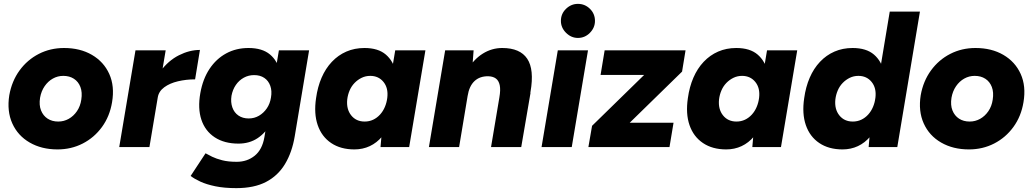

<svg xmlns="http://www.w3.org/2000/svg" viewBox="-20 -760 5336 992"><path d="M277 12Q195 12 133.5 -23.5Q72 -59 43.5 -122.5Q15 -186 28 -268Q41 -341 81 -396Q121 -451 180.5 -481.5Q240 -512 311 -512Q394 -512 455 -476.5Q516 -441 544.5 -378Q573 -315 559 -232Q547 -159 507 -104Q467 -49 407.5 -18.5Q348 12 277 12ZM281 -132Q310 -132 335 -146Q360 -160 377.5 -185.5Q395 -211 400 -245Q406 -283 395.5 -310.5Q385 -338 362 -353Q339 -368 307 -368Q278 -368 253 -354Q228 -340 210.5 -314.5Q193 -289 187 -255Q181 -217 192 -189.5Q203 -162 226 -147Q249 -132 281 -132Z M596 0 680 -500H836L752 0ZM754 -256Q768 -337 809 -392Q850 -447 904.5 -474.5Q959 -502 1013 -502L988 -350Q942 -350 899.5 -340Q857 -330 828.5 -309Q800 -288 795 -256Z M1201 212Q1139 212 1093 202.5Q1047 193 1015.5 178.5Q984 164 965 149L1042 32Q1056 40 1076.5 50Q1097 60 1128 68Q1159 76 1203 76Q1257 76 1296 44.5Q1335 13 1346 -51L1421 -500H1577L1503 -57Q1489 27 1452.5 87.5Q1416 148 1354.5 180Q1293 212 1201 212ZM1212 -18Q1139 -18 1089.5 -50.5Q1040 -83 1020.5 -141.5Q1001 -200 1015 -279Q1028 -352 1062.5 -404Q1097 -456 1148.5 -484Q1200 -512 1264 -512Q1335 -512 1375 -478.5Q1415 -445 1426.5 -386.5Q1438 -328 1424 -252Q1411 -179 1382.5 -127Q1354 -75 1311.5 -46.5Q1269 -18 1212 -18ZM1265 -148Q1294 -148 1318 -162Q1342 -176 1358.5 -200Q1375 -224 1380 -256Q1386 -290 1376.5 -316.5Q1367 -343 1345.5 -357.5Q1324 -372 1293 -372Q1264 -372 1239.5 -358.5Q1215 -345 1198.5 -321Q1182 -297 1176 -265Q1171 -232 1180.5 -205Q1190 -178 1212 -163Q1234 -148 1265 -148Z M1946 0 1954 -93 2022 -500H2178L2094 0ZM1811 12Q1740 12 1691 -21Q1642 -54 1621.5 -113.5Q1601 -173 1613 -253Q1621 -311 1641.5 -358.5Q1662 -406 1694.5 -440.5Q1727 -475 1769.5 -493.5Q1812 -512 1863 -512Q1934 -512 1973.5 -478Q2013 -444 2026 -385Q2039 -326 2028 -248Q2020 -186 2001.5 -137.5Q1983 -89 1955 -55.5Q1927 -22 1890.5 -5Q1854 12 1811 12ZM1864 -132Q1888 -132 1908 -141.5Q1928 -151 1943.5 -168Q1959 -185 1968.5 -207.5Q1978 -230 1981 -255Q1987 -305 1961.5 -336.5Q1936 -368 1893 -368Q1869 -368 1848.5 -358Q1828 -348 1812 -331.5Q1796 -315 1786.5 -293Q1777 -271 1774 -246Q1769 -196 1794.5 -164Q1820 -132 1864 -132Z M2196 0 2280 -500H2427L2420 -408L2352 0ZM2517 0 2560 -256 2721 -280 2673 0ZM2560 -256Q2567 -296 2562 -319.5Q2557 -343 2542.5 -354Q2528 -365 2504 -366Q2459 -367 2431.5 -341Q2404 -315 2396 -264L2349 -265Q2362 -344 2395 -399Q2428 -454 2474.5 -483Q2521 -512 2575 -512Q2667 -512 2704 -456.5Q2741 -401 2721 -286L2717 -256Z M2778 0 2862 -500H3018L2934 0ZM2966 -564Q2931 -564 2904.5 -590.5Q2878 -617 2878 -652Q2878 -689 2904.5 -714.5Q2931 -740 2966 -740Q3002 -740 3028 -714.5Q3054 -689 3054 -652Q3054 -617 3028 -590.5Q3002 -564 2966 -564Z M3120 -15 3039 -110 3427 -489 3504 -390ZM3020 0 3039 -110 3132 -126H3460L3439 0ZM3083 -373 3104 -500H3522L3504 -390L3406 -373Z M3867 0 3875 -93 3943 -500H4099L4015 0ZM3732 12Q3661 12 3612 -21Q3563 -54 3542.5 -113.5Q3522 -173 3534 -253Q3542 -311 3562.5 -358.5Q3583 -406 3615.5 -440.5Q3648 -475 3690.5 -493.5Q3733 -512 3784 -512Q3855 -512 3894.5 -478Q3934 -444 3947 -385Q3960 -326 3949 -248Q3941 -186 3922.5 -137.5Q3904 -89 3876 -55.5Q3848 -22 3811.5 -5Q3775 12 3732 12ZM3785 -132Q3809 -132 3829 -141.5Q3849 -151 3864.5 -168Q3880 -185 3889.5 -207.5Q3899 -230 3902 -255Q3908 -305 3882.5 -336.5Q3857 -368 3814 -368Q3790 -368 3769.5 -358Q3749 -348 3733 -331.5Q3717 -315 3707.5 -293Q3698 -271 3695 -246Q3690 -196 3715.5 -164Q3741 -132 3785 -132Z M4468 0 4476 -93 4577 -700H4733L4616 0ZM4333 12Q4262 12 4213 -21Q4164 -54 4143.5 -113.5Q4123 -173 4135 -253Q4143 -311 4163.5 -358.5Q4184 -406 4216.5 -440.5Q4249 -475 4291.5 -493.5Q4334 -512 4385 -512Q4456 -512 4495.5 -478Q4535 -444 4548 -385Q4561 -326 4550 -248Q4542 -186 4523.5 -137.5Q4505 -89 4477 -55.5Q4449 -22 4412.5 -5Q4376 12 4333 12ZM4386 -132Q4410 -132 4430 -141.5Q4450 -151 4465.5 -168Q4481 -185 4490.5 -207.5Q4500 -230 4503 -255Q4509 -305 4483.5 -336.5Q4458 -368 4415 -368Q4391 -368 4370.5 -358Q4350 -348 4334 -331.5Q4318 -315 4308.5 -293Q4299 -271 4296 -246Q4291 -196 4316.5 -164Q4342 -132 4386 -132Z M4986 12Q4904 12 4842.5 -23.5Q4781 -59 4752.5 -122.5Q4724 -186 4737 -268Q4750 -341 4790 -396Q4830 -451 4889.5 -481.5Q4949 -512 5020 -512Q5103 -512 5164 -476.5Q5225 -441 5253.5 -378Q5282 -315 5268 -232Q5256 -159 5216 -104Q5176 -49 5116.5 -18.5Q5057 12 4986 12ZM4990 -132Q5019 -132 5044 -146Q5069 -160 5086.5 -185.5Q5104 -211 5109 -245Q5115 -283 5104.5 -310.5Q5094 -338 5071 -353Q5048 -368 5016 -368Q4987 -368 4962 -354Q4937 -340 4919.5 -314.5Q4902 -289 4896 -255Q4890 -217 4901 -189.5Q4912 -162 4935 -147Q4958 -132 4990 -132Z"/></svg>

Font: Figtree ExtraBold
Style: Italic
Weight: 800
Italic angle: -9.5°
Foundry: Erik Kennedy
Version: Version 2.001;gftools[0.9.30]